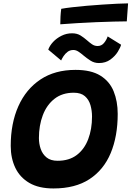

<svg xmlns="http://www.w3.org/2000/svg" viewBox="-20 -1064 760 1110"><path d="M289 25.5Q204 25.5 149.5 -6.5Q95 -38.5 68.5 -94Q42 -149.5 42 -220.5Q42 -351 86.2 -450Q130.5 -549 214 -604.5Q297.5 -660 416.5 -660Q506.5 -660 560 -627Q613.5 -594 637 -536.2Q660.5 -478.5 660.5 -405.5Q660.5 -276 620 -179Q579.5 -82 497.2 -28.2Q415 25.5 289 25.5ZM313 -134.5Q380 -134.5 424 -168Q468 -201.5 490 -259.5Q512 -317.5 512 -390Q512 -424.5 503 -456Q494 -487.5 471 -507.8Q448 -528 406.5 -528Q340 -528 295 -492.8Q250 -457.5 227.5 -398Q205 -338.5 205 -266Q205 -232.5 215.5 -202.5Q226 -172.5 249.5 -153.5Q273 -134.5 313 -134.5ZM259 -777Q267 -800 287 -821.5Q307 -843 335.5 -857.2Q364 -871.5 396.5 -871.5Q425.5 -871.5 445.8 -858.8Q466 -846 483 -831Q497.5 -818 512 -808Q526.5 -798 544.5 -798Q566.5 -798 581 -815.2Q595.5 -832.5 602.5 -853.5L680 -805.5Q676.5 -790 661 -764.8Q645.5 -739.5 618 -719.5Q590.5 -699.5 552 -699.5Q525 -699.5 503.2 -713.5Q481.5 -727.5 463 -743Q448 -756 433.5 -765.5Q419 -775 404.5 -775Q384.5 -775 370.5 -764.2Q356.5 -753.5 347.2 -739.2Q338 -725 333.5 -714.5ZM713 -940.5Q685 -940.5 638 -939.2Q591 -938 535.8 -935.8Q480.5 -933.5 426 -930.2Q371.5 -927 328.5 -923.5Q328.5 -946.5 329.8 -968.8Q331 -991 334 -1013Q357.5 -1017.5 396.2 -1022Q435 -1026.5 480.8 -1030.5Q526.5 -1034.5 572.5 -1037.5Q618.5 -1040.5 657.5 -1042.5Q696.5 -1044.5 720.5 -1044.5Z"/></svg>

Font: Grandstander
Style: Bold Italic
Weight: 700
Italic angle: -15°
Designer: Tyler Finck
Foundry: Etcetera Type Co
Version: Version 1.200; ttfautohint (v1.8.3)